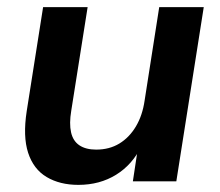

<svg xmlns="http://www.w3.org/2000/svg" viewBox="-20 -509 619 539"><path d="M200 10Q148 10 111 -12Q74 -34 59 -80Q44 -126 55 -197L101 -489H226L180 -198Q174 -162 179.5 -137.5Q185 -113 203 -101Q221 -89 250 -89Q287 -89 315 -106Q343 -123 361.5 -154Q380 -185 386 -227L427 -489H552L475 0H353L368 -99H377Q352 -47 306 -18.5Q260 10 200 10Z"/></svg>

Font: Nunito Sans 12pt ExtraLight
Style: Italic
Weight: 200
Italic angle: -9°
Designer: Vernon Adams
Foundry: Vernon Adams
Version: Version 3.101;gftools[0.9.27]